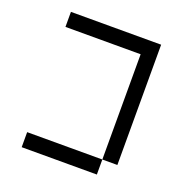

<svg xmlns="http://www.w3.org/2000/svg" viewBox="-107 -656 713 750"><g transform="rotate(20 250.0 -281.0)"><path d="M437.5 -62.5H375V-500H62.5V-562.5H437.5ZM62.5 -62.5H375V0H62.5Z"/></g></svg>

Font: 寒蝉点阵体 16px
Style: Regular
Weight: 400
Designer: Designed by Warren2060
Foundry: ChillType
Version: Version 1.000